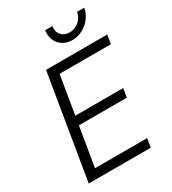

<svg xmlns="http://www.w3.org/2000/svg" viewBox="-222 -1052 1042 1166"><g transform="rotate(-30 299.5 -469.0)"><path d="M48.8 0 169.4 -727.5H598.6L588.4 -665.5H228.5L184.1 -397.5H520L509.8 -335.9H173.8L128.4 -61.5H493.7L483.9 0ZM399.4 -803.7Q361.3 -803.7 333.3 -821.8Q305.2 -839.8 292.2 -870.4Q279.3 -900.9 285.2 -938.5H335.4Q329.6 -900.9 350.3 -876.7Q371.1 -852.5 407.7 -852.5Q432.6 -852.5 454.1 -863.8Q475.6 -875 490.2 -894.3Q504.9 -913.6 508.8 -938.5H559.1Q552.7 -900.9 529.3 -870.4Q505.9 -839.8 471.9 -821.8Q438 -803.7 399.4 -803.7Z"/></g></svg>

Font: Inter 16pt Light
Style: Italic
Weight: 300
Italic angle: -9.3988°
Version: Version 4.001;git-66647c0bb